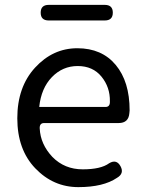

<svg xmlns="http://www.w3.org/2000/svg" viewBox="-20 -755 594 788"><path d="M460 -25Q404 13 301.5 13Q199 13 125 -64Q51 -141 51 -269.5Q51 -398 124 -477.5Q197 -557 297.5 -557Q398 -557 455 -488.5Q512 -420 512 -302L511 -291Q508 -250 467 -250H161Q142 -250 143 -228Q146 -163 195 -111Q245 -60 319.5 -60Q394 -60 428 -85Q458 -103 474.5 -73Q491 -43 460 -25ZM141 -316H413Q432 -316 431 -339Q432 -397 396.5 -440.5Q361 -484 299 -484Q237 -484 193 -438.5Q149 -393 141 -316ZM180 -671Q147 -671 147 -703Q147 -735 180 -735H410Q443 -735 443 -703Q443 -671 410 -671Z"/></svg>

Font: Raw Maruko Gothic CJK TC
Style: Regular
Weight: 400
Version: Version 1.001